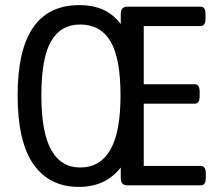

<svg xmlns="http://www.w3.org/2000/svg" viewBox="-20 -726 871 752"><path d="M786 -46V-30Q786 0 767 0H480Q466 0 459.5 -7Q453 -14 453 -30V-70Q422 -31 381.5 -12.5Q341 6 288 6Q174 6 111.5 -82Q49 -170 49 -353Q49 -706 291 -706Q343 -706 383 -688.5Q423 -671 453 -632V-670Q453 -686 459.5 -693Q466 -700 480 -700H766Q785 -700 785 -670V-654Q785 -624 766 -624H543V-396H743Q762 -396 762 -366V-350Q762 -320 743 -320H543V-76H767Q786 -76 786 -46ZM452 -352Q452 -499 412.5 -564.5Q373 -630 294 -630Q218 -630 180 -564.5Q142 -499 142 -352Q142 -208 180.5 -139Q219 -70 294 -70Q372 -70 412 -139Q452 -208 452 -352Z"/></svg>

Font: Asap Condensed
Style: Regular
Weight: 400
Designer: Pablo Cosgaya
Foundry: Omnibus-Type
Version: Version 1.010; ttfautohint (v1.8)